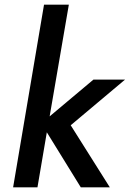

<svg xmlns="http://www.w3.org/2000/svg" viewBox="-20 -800 554 820"><path d="M379 -460H514L282 -265L449 0H325L180 -235L140 0H36L168 -780H274L192 -303Z"/></svg>

Font: Jost* Medium
Style: Italic
Weight: 500
Italic angle: -10°
Version: Version 3.7